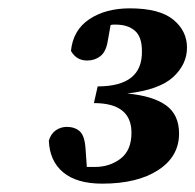

<svg xmlns="http://www.w3.org/2000/svg" viewBox="-20 -849 468 460"><path d="M225 -409Q164 -409 131.5 -436Q99 -463 97 -512Q102 -529 114 -537Q126 -545 140 -545Q159 -545 171 -534.5Q183 -524 185 -492L188 -449Q192 -449 197 -449Q202 -449 207 -449Q243 -449 269 -469Q295 -489 295 -531Q295 -602 205 -602L214 -642Q322 -642 320 -727Q320 -761 303 -775.5Q286 -790 258 -790Q255 -790 252 -790Q249 -790 245 -789L238 -750Q234 -725 220.5 -714.5Q207 -704 189 -704Q163 -704 150 -727Q155 -777 194 -803Q233 -829 291 -829Q362 -829 395 -802Q428 -775 428 -735Q428 -695 395 -664.5Q362 -634 285 -625Q347 -619 378 -596.5Q409 -574 409 -529Q409 -474 359 -441.5Q309 -409 225 -409Z"/></svg>

Font: Source Serif 4 SmText
Style: Bold Italic
Weight: 700
Italic angle: -12°
Designer: Frank Grießhammer
Foundry: Adobe
Version: Version 4.005;hotconv 1.1.0;makeotfexe 2.6.0